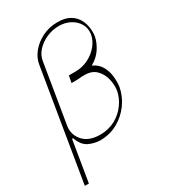

<svg xmlns="http://www.w3.org/2000/svg" viewBox="-224 -847 1032 1163"><g transform="rotate(-30 292.5 -266.0)"><path d="M368.6 -737.2Q421.9 -737.2 454.4 -718.2Q486.9 -699.2 503.2 -669.6Q519.5 -639.9 523.4 -608Q527.3 -576 523.4 -549.7Q516.3 -511.7 490.9 -471.8Q465.6 -431.8 418.3 -405.5Q457 -388.1 476 -355.1Q495 -322.1 499.5 -283.6Q503.9 -245 499.3 -210.2Q488.3 -149.9 451.7 -99.3Q415.1 -48.7 360.3 -18.1Q305.4 12.4 239.3 12.8Q196.4 12.4 157.8 -6.6Q119.3 -25.6 100.1 -82.4L93 -79.5L46.2 204.5H17.8L145.6 -568.2Q152 -612.2 183.2 -650.7Q214.5 -689.3 262.8 -713.2Q311.1 -737.2 368.6 -737.2ZM267.8 -420.5H268.5L269.2 -423.3H316.1Q362.9 -423.7 404.1 -443.7Q445.3 -463.8 473.5 -497.7Q501.8 -531.6 509.2 -572.4Q514.9 -612.6 496.4 -644.4Q478 -676.1 443.2 -694.6Q408.4 -713.1 364.3 -713.1Q319.2 -713.1 278.1 -694.8Q236.9 -676.5 209 -646Q181.1 -615.4 175.4 -578.1L105.8 -156.2Q100.5 -99.4 139.7 -58.2Q179 -17 255 -17Q313.6 -17 360.1 -42.4Q406.6 -67.8 436.4 -109Q466.3 -150.2 475.1 -197.4Q481.2 -237.6 470.7 -279.1Q460.2 -320.7 431.6 -349.1Q403.1 -377.5 354.4 -377.8H332.4Q310.7 -375 287.6 -375H259.2L264.2 -399.1ZM106.9 -164.4 107.2 -167.6Q106.9 -166.2 106.9 -164.4Z"/></g></svg>

Font: Inter Thin  BETA
Style: Italic
Weight: 100
Italic angle: -9.39999°
Designer: Rasmus Andersson
Foundry: rsms
Version: Version 3.011;git-f93a4a705